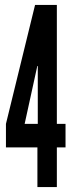

<svg xmlns="http://www.w3.org/2000/svg" viewBox="-20 -755 300 775"><path d="M131 0H209.5V-160H244.5V-255H209.5V-735H121.5L4 -255V-160H131ZM79.5 -255 128.5 -479 130.5 -488.5H132.5V-255Z"/></svg>

Font: League Gothic SemiCondensed
Style: Regular
Weight: 400
Width: 4
Designer: The League of Moveable Type
Version: Version 1.600; ttfautohint (v1.8.3)